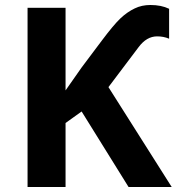

<svg xmlns="http://www.w3.org/2000/svg" viewBox="-20 -745 704 765"><path d="M412.1 -397.9 532.2 -557.1C553.7 -585.9 578.1 -600.1 606 -600.1C623 -600.1 638.7 -597.2 653.8 -590.8V-710C632.8 -720.2 607.9 -725.1 579.1 -725.1C556.6 -725.1 535.6 -720.7 516.6 -711.4C497.1 -702.1 478 -689 460 -671.9C441.4 -654.3 417 -625 386.2 -584L305.2 -476.1L241.2 -384.8V-713.9H89.8V0H241.2V-254.9L305.2 -300.8L492.2 0H664.1Z"/></svg>

Font: Noto Reveo Sans
Style: Bold
Weight: 700
Designer: Monotype Design team
Foundry: Monotype Imaging Inc.
Version: Version 1.04